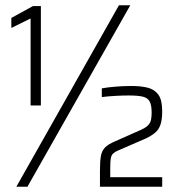

<svg xmlns="http://www.w3.org/2000/svg" viewBox="-20 -708 672 728"><path d="M96 -308V-638L23 -602V-640L105 -685H135V-308ZM42 0 431 -688H474L84 0ZM359 0V-60Q359 -96 362.5 -116Q366 -136 378 -148.5Q390 -161 416 -172L513 -215Q533 -224 541.5 -233Q550 -242 552.5 -253.5Q555 -265 555 -281Q555 -309 547.5 -323Q540 -337 521.5 -341.5Q503 -346 468 -346Q446 -346 418.5 -344.5Q391 -343 366 -340V-373Q388 -377 418.5 -379.5Q449 -382 479 -382Q514 -382 540 -375.5Q566 -369 580.5 -349Q595 -329 595 -286Q595 -256 589 -237Q583 -218 569.5 -206Q556 -194 533 -183L427 -137Q415 -132 408.5 -125.5Q402 -119 400 -107Q398 -95 398 -71V-36H595V0Z"/></svg>

Font: Saira SemiCondensed ExtraLight
Style: Regular
Weight: 250
Width: 4
Designer: Hector Gatti with collaboration of the Omnibus-Type team
Foundry: Omnibus-Type
Version: Version 1.101